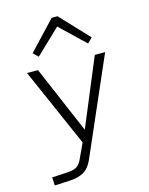

<svg xmlns="http://www.w3.org/2000/svg" viewBox="-140 -828 894 1149"><g transform="rotate(-15 307.0 -254.0)"><path d="M129.9 -565.9 294.9 -741.2H331.1L496.1 -565.9L465.8 -536.1L313 -682.1L160.2 -536.1ZM290 138.2Q269 186 234.6 205.8Q200.2 225.6 150.9 228L53.2 232.9L50.8 182.1L146 176.8Q184.1 174.3 203.1 163.3Q222.2 152.3 235.8 124L280.8 26.9L66.9 -460H134.8L313 -43L486.8 -460H550.8Z"/></g></svg>

Font: IntelOne Mono Light
Style: Regular
Weight: 300
Designer: Fred Shallcrass
Foundry: Frere-Jones Type LLC
Version: Version 1.200;hotconv 1.1.0;makeotfexe 2.6.0;FJTRelease1.2